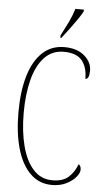

<svg xmlns="http://www.w3.org/2000/svg" viewBox="-62 -969 551 1018"><g transform="rotate(5 213.5 -460.5)"><path d="M254 10Q186 10 139 -36Q92 -82 68 -164.5Q44 -247 44 -358Q44 -471 68.5 -553Q93 -635 140.5 -679.5Q188 -724 257 -724Q325 -724 364 -690Q403 -656 403 -612Q403 -566 382 -566Q382 -629 352.5 -664Q323 -699 256 -699Q193 -699 152 -654.5Q111 -610 91.5 -533Q72 -456 72 -358Q72 -260 92 -182.5Q112 -105 152.5 -60Q193 -15 254 -15Q310 -15 340 -42Q370 -69 386 -112Q399 -104 399 -84Q399 -66 380.5 -44Q362 -22 329.5 -6Q297 10 254 10ZM231 -784Q254 -828 270.5 -862.5Q287 -897 297 -931H342V-921Q333 -904 315 -877.5Q297 -851 276 -823Q255 -795 236 -771H231Z"/></g></svg>

Font: Noto Serif Thai ExtraCondensed Thin
Style: Regular
Weight: 100
Width: 2
Designer: Monotype Design Team
Foundry: Monotype Imaging Inc.
Version: Version 2.001; ttfautohint (v1.8.4.7-5d5b)